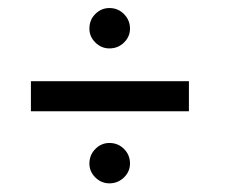

<svg xmlns="http://www.w3.org/2000/svg" viewBox="-20 -564 550 466"><path d="M245.5 -544.5Q266.5 -544.5 281 -529.8Q295.5 -515 295.5 -494.5Q295.5 -475 281 -460.8Q266.5 -446.5 245.5 -446.5Q226 -446.5 211.5 -460.8Q197 -475 197 -494.5Q197 -516 211.5 -530.2Q226 -544.5 245.5 -544.5ZM55 -294V-367H438.5V-294ZM245.5 -217Q266.5 -217 281 -202.5Q295.5 -188 295.5 -167Q295.5 -147.5 280.8 -133.2Q266 -119 245.5 -119Q226 -119 211.5 -133.2Q197 -147.5 197 -167Q197 -188 211.5 -202.5Q226 -217 245.5 -217Z"/></svg>

Font: League Spartan Thin
Style: Regular
Weight: 400
Version: Version 2.002